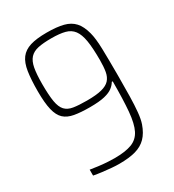

<svg xmlns="http://www.w3.org/2000/svg" viewBox="-172 -794 816 901"><g transform="rotate(-30 236.5 -344.0)"><path d="M208 8Q190 8 166.5 6Q143 4 119 1Q95 -2 74 -6V-38Q93 -35 115.5 -32Q138 -29 161 -27.5Q184 -26 202 -26Q261 -26 295.5 -39Q330 -52 347 -85.5Q364 -119 369.5 -181.5Q375 -244 375 -343H370Q362 -329 346.5 -317Q331 -305 302 -298Q273 -291 222 -291Q173 -291 139 -297Q105 -303 85 -321.5Q65 -340 56 -377.5Q47 -415 47 -478Q47 -541 53.5 -583.5Q60 -626 78.5 -650.5Q97 -675 131 -685.5Q165 -696 220 -696Q275 -696 310 -687Q345 -678 366 -655Q387 -632 398 -590Q407 -557 408.5 -498.5Q410 -440 410 -354Q410 -292 409 -243Q408 -194 404.5 -158Q401 -122 393 -99Q379 -59 356 -35.5Q333 -12 297.5 -2Q262 8 208 8ZM226 -325Q276 -325 305.5 -332.5Q335 -340 349.5 -356Q364 -372 368.5 -397.5Q373 -423 373 -460Q373 -525 366.5 -564.5Q360 -604 344 -625.5Q328 -647 299.5 -654.5Q271 -662 226 -662Q182 -662 154 -656Q126 -650 110 -632.5Q94 -615 88 -582.5Q82 -550 82 -497Q82 -436 88 -401.5Q94 -367 109.5 -350.5Q125 -334 153 -329.5Q181 -325 226 -325Z"/></g></svg>

Font: Saira Thin Condensed
Style: Regular
Weight: 100
Width: 3
Version: Version 1.101